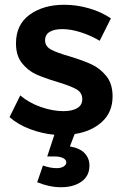

<svg xmlns="http://www.w3.org/2000/svg" viewBox="-20 -561 522 805"><path d="M293 1 273 53Q315 60 335 81.5Q355 103 355 133Q355 177 321.5 200.5Q288 224 236 224Q187 224 136 203L160 133Q191 144 217 144Q236 144 247 137Q258 130 258 120Q258 109 245 102Q232 95 208 95H178L208 4Q155 -1 105 -20Q55 -39 20 -70L65 -161Q101 -130 151 -112.5Q201 -95 246 -95Q282 -95 303.5 -107.5Q325 -120 325 -145Q325 -173 300 -187Q275 -201 219 -218Q165 -234 131 -249.5Q97 -265 72 -296.5Q47 -328 47 -379Q47 -458 104.5 -499.5Q162 -541 249 -541Q302 -541 353.5 -526Q405 -511 445 -484L398 -390Q359 -413 317.5 -426Q276 -439 241 -439Q208 -439 188.5 -427.5Q169 -416 169 -392Q169 -367 193.5 -353.5Q218 -340 271 -325Q327 -308 363 -291.5Q399 -275 425.5 -242.5Q452 -210 452 -157Q452 -91 408 -50.5Q364 -10 293 1Z"/></svg>

Font: Montserrat arm2 Medium
Style: Regular
Weight: 500
Designer: Julieta Ulanovsky
Foundry: Julieta Ulanovsky
Version: Version 6.000